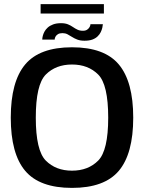

<svg xmlns="http://www.w3.org/2000/svg" viewBox="-20 -911 710 936"><path d="M331 5Q489 5 559.2 -78.2Q629.5 -161.5 629.5 -337.5Q629.5 -513 559.2 -596.8Q489 -680.5 331 -680.5Q173 -680.5 102.8 -596.8Q32.5 -513 32.5 -337.5Q32.5 -161.5 102.8 -78.2Q173 5 331 5ZM331 -79Q252 -79 203.2 -128.2Q154.5 -177.5 154.5 -337.5Q154.5 -498.5 203.2 -547.5Q252 -596.5 331 -596.5Q410 -596.5 458.8 -547.5Q507.5 -498.5 507.5 -337.5Q507.5 -177.5 458.8 -128.2Q410 -79 331 -79ZM392 -712.5Q415 -712.5 430.5 -718.2Q446 -724 456 -733.8Q466 -743.5 471.2 -754.5Q476.5 -765.5 478.8 -775.8Q481 -786 481.5 -793H421Q421 -787 417 -779.5Q413 -772 405 -766.5Q397 -761 384.5 -761Q369 -761 357.5 -766.5Q346 -772 335.2 -779.5Q324.5 -787 311 -792.5Q297.5 -798 277.5 -798Q255 -798 239 -792Q223 -786 212.8 -776.8Q202.5 -767.5 196.8 -756.8Q191 -746 188.5 -735.8Q186 -725.5 186 -718H246.5Q246.5 -724.5 250.2 -731.8Q254 -739 262.2 -744.2Q270.5 -749.5 284.5 -749.5Q298 -749.5 308.8 -744Q319.5 -738.5 331 -731Q342.5 -723.5 357 -718Q371.5 -712.5 392 -712.5ZM178 -845H486.5V-891H178Z"/></svg>

Font: Anybody UltraCondensed Thin Medium
Style: Regular
Weight: 500
Version: Version 1.111